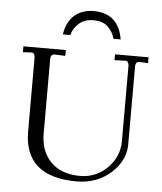

<svg xmlns="http://www.w3.org/2000/svg" viewBox="-55 -838 758 897"><g transform="rotate(5 323.5 -390.0)"><path d="M35.2 -597.2H233.9V-569.8L185.1 -571.8H183.1Q174.3 -571.8 169.9 -565.9Q165 -559.6 165 -551.8V-199.2Q165 -115.7 214.8 -65.9Q263.7 -17.1 352.1 -17.1Q424.8 -17.1 479 -69.8Q532.2 -123 532.2 -195.8V-550.8Q532.2 -559.6 526.9 -566.9Q522 -573.2 514.2 -571.8L464.8 -569.8V-597.2H622.1V-569.8L583 -571.8H581.1Q572.3 -571.8 567.9 -565.9Q563 -559.6 563 -551.8V-183.1Q563 -107.9 498 -48.8Q432.1 9.8 337.9 9.8Q91.8 9.8 91.8 -203.1V-550.8Q91.8 -558.6 86.9 -566.9Q80.6 -573.2 73.2 -571.8L35.2 -569.8ZM213.9 -668.9Q222.7 -726.6 256.8 -757.8Q292 -790 350.1 -790Q407.7 -790 442.9 -757.8Q476.1 -726.1 484.9 -668.9H451.2Q442.9 -701.7 418 -725.1Q394.5 -747.1 350.1 -747.1Q309.1 -747.1 283.2 -724.1Q256.3 -700.2 249 -668.9Z"/></g></svg>

Font: Unna Light
Style: Regular
Weight: 300
Designer: Jorge de Buen Unna
Foundry: Omnibus-Type
Version: Version 2.007;PS 002.007;hotconv 1.0.88;makeotf.lib2.5.64775